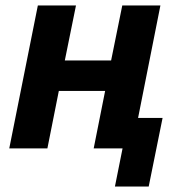

<svg xmlns="http://www.w3.org/2000/svg" viewBox="-20 -545 680 705"><path d="M402 140H526L577 -112H487L569 -525H429L388 -323H218L259 -525H119L14 0H154L196 -211H366L324 0H430Z"/></svg>

Font: LVC Sans
Style: Bold Italic
Weight: 700
Italic angle: -11.31°
Designer: Mike Abbink, Paul van der Laan, Pieter van Rosmalen
Foundry: Bold Monday
Version: Version 3.0